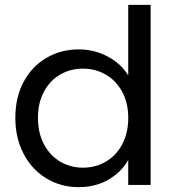

<svg xmlns="http://www.w3.org/2000/svg" viewBox="-20 -760 716 789"><path d="M43 -276Q43 -360 77 -423.5Q111 -487 170.5 -522Q230 -557 304 -557Q368 -557 423 -527.5Q478 -498 507 -450V-740H599V0H507V-103Q480 -54 427 -22.5Q374 9 303 9Q230 9 170.5 -27Q111 -63 77 -128Q43 -193 43 -276ZM507 -275Q507 -337 482 -383Q457 -429 414.5 -453.5Q372 -478 321 -478Q270 -478 228 -454Q186 -430 161 -384Q136 -338 136 -276Q136 -213 161 -166.5Q186 -120 228 -95.5Q270 -71 321 -71Q372 -71 414.5 -95.5Q457 -120 482 -166.5Q507 -213 507 -275Z"/></svg>

Font: MSTAGE
Style: Regular
Weight: 400
Designer: Ninad Kale (Devanagari), Jonny Pinhorn (Latin)
Foundry: Indian Type Foundry
Version: 4.004